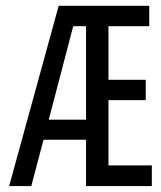

<svg xmlns="http://www.w3.org/2000/svg" viewBox="-20 -624 540 644"><path d="M480.5 -604.5V-536.1H343.8V-356.4H468.8V-288.1H343.8V-69.3H489.3V0H268.6V-155.3H126L85 0H10.7L176.8 -604.5ZM225.6 -536.1 143.6 -222.7H268.6V-536.1Z"/></svg>

Font: BabelStone Irk Bitig Colour
Style: Regular
Weight: 400
Designer: Andrew West
Foundry: BabelStone
Version: Version 1.03 June 7, 2023